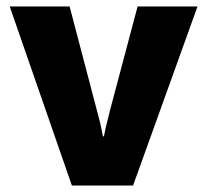

<svg xmlns="http://www.w3.org/2000/svg" viewBox="-20 -573 640 593"><path d="M202 0 10 -553H195L278 -237Q286 -208 289.5 -193Q293 -178 298 -152H301Q306 -178 310 -193Q314 -208 321 -237L405 -553H590L391 0Z"/></svg>

Font: Noto Sans Mono Black
Style: Regular
Weight: 900
Designer: Monotype Design Team
Foundry: Monotype Imaging Inc.
Version: Version 2.014